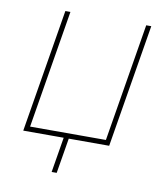

<svg xmlns="http://www.w3.org/2000/svg" viewBox="-80 -614 735 838"><g transform="rotate(10 287.5 -195.0)"><path d="M51.8 0 142.1 -545.9H164.6L78.1 -22.5H414.1L500.5 -545.9H522.9L432.6 0ZM205.1 156.2 232.9 -11.7H255.4L227.5 156.2Z"/></g></svg>

Font: Inter Thin
Style: Italic
Weight: 250
Italic angle: -9.3988°
Designer: Rasmus Andersson
Foundry: rsms
Version: Version 4.001;git-66647c0bb